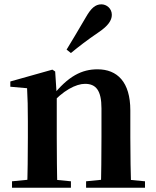

<svg xmlns="http://www.w3.org/2000/svg" viewBox="-20 -875 725 895"><path d="M36 0H310.6V-29.9L204.7 -40.2H141.6L36 -29.9ZM106.2 0H247.6C245.6 -50.2 244.6 -165.6 244.6 -234.8V-428L237.2 -541.7L224.2 -550.4L28.1 -495.2V-470.7L106.2 -463.8C108.9 -415.2 109.9 -376.3 109.9 -310.2V-234.8C109.9 -165.6 108.9 -50.2 106.2 0ZM381.3 0H655.9V-29.9L547.8 -40.2H485.2L381.3 -29.9ZM450 0H591.2C589.2 -50.2 587.5 -162.8 587.5 -234.8V-360.5C587.5 -492.9 526.8 -551.9 434.5 -551.9C361.8 -551.9 297.8 -520.8 222.9 -425.7H207.6L212.5 -383.3C273.4 -454.2 335 -484.2 376.2 -484.2C427 -484.2 453 -454.1 453 -369.8V-234.8C453 -162.8 452 -50.2 450 0ZM290.4 -643.7 310.6 -627.8C345.8 -656.7 381.3 -684.8 441.2 -725.6C482.5 -753.6 501.3 -779.2 501.3 -805.7C501.3 -836.1 476.3 -854.8 452.8 -854.8C424.4 -854.8 404.4 -836.8 380.3 -794.7C341 -726.8 315.5 -685.5 290.4 -643.7Z"/></svg>

Font: Source Han Serif TW VF
Style: Regular
Weight: 250
Designer: Ryoko NISHIZUKA 西塚涼子 (kana & ideographs); Frank Grießhammer (Latin, Greek & Cyrillic); Wenlong ZHANG 张文龙 (bopomofo); San
Foundry: Adobe
Version: Version 2.002;hotconv 1.1.0;makeotfexe 2.6.0